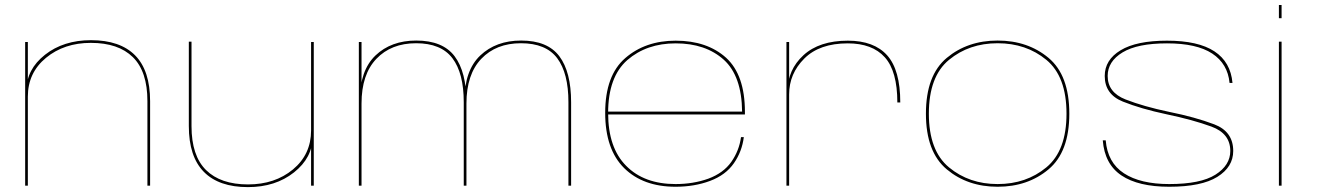

<svg xmlns="http://www.w3.org/2000/svg" viewBox="-20 -760 5392 786"><path d="M83 0H94V-412.5V-588H83ZM583.5 0H594.5V-345.5Q594.5 -471.5 533 -533.5Q471.5 -595.5 352.5 -595.5Q240 -595.5 164.2 -535.8Q88.5 -476 88.5 -391L94 -364.5Q94 -462 168.2 -523.2Q242.5 -584.5 352 -584.5Q464.5 -584.5 524 -526Q583.5 -467.5 583.5 -346Z M1253.5 0H1264.5V-588H1253.5V-144ZM764 -589.5H753V-244Q753 -119 814.5 -56.5Q876 6 995 6Q1107.5 6 1183.5 -54.2Q1259.5 -114.5 1259.5 -199L1253.5 -226Q1253.5 -128 1179.5 -66.5Q1105.5 -5 995.5 -5Q883 -5 823.5 -63.8Q764 -122.5 764 -243.5Z M1449 0H1460V-443V-588H1449ZM1878.5 0H1889.5V-341Q1889.5 -465.5 1841 -529.8Q1792.5 -594 1684 -594Q1581 -594 1517 -532.8Q1453 -471.5 1453 -349L1460 -336Q1460 -455.5 1520.8 -519.2Q1581.5 -583 1683.5 -583Q1785.5 -583 1832 -521.8Q1878.5 -460.5 1878.5 -341.5ZM2307 0H2318V-341Q2318 -465.5 2269.8 -529.8Q2221.5 -594 2113.5 -594Q2010.5 -594 1946 -532.8Q1881.5 -471.5 1881.5 -349L1889.5 -336Q1889.5 -455.5 1950.2 -519.2Q2011 -583 2112.5 -583Q2215 -583 2261 -521.8Q2307 -460.5 2307 -341.5Z M2745.5 4.5V-6.5Q2617 -6.5 2543.5 -81Q2469.5 -155 2469.5 -297.5Q2469.5 -445 2548 -514Q2627 -582.5 2746 -582.5Q2868.5 -582.5 2943 -515.5Q3016.5 -449 3018 -303H2464V-291.5H3029.5Q3029.5 -297.5 3029.5 -302Q3029.5 -453 2952.5 -523.5Q2874.5 -593.5 2746 -593.5Q2622 -593.5 2540 -522.5Q2457.5 -451.5 2457.5 -298Q2457.5 -148.5 2535.5 -71.5Q2613 4.5 2745.5 4.5ZM2745.5 -6.5V4.5Q2823 4.5 2887 -19.5Q2951 -43.5 2984.5 -92Q3017.5 -139.5 3025 -198.5H3013.5Q3006 -143.5 2974 -97.5Q2941.5 -51.5 2879.5 -28.5Q2818 -6.5 2745.5 -6.5Z M3653.5 -340.5H3665.5Q3665.5 -473.5 3611.8 -533.5Q3558 -593.5 3451 -593.5Q3334 -593.5 3269.2 -534Q3204.5 -474.5 3204.5 -388L3210.5 -373.5Q3210.5 -458.5 3272.8 -520.5Q3335 -582.5 3450.5 -582.5Q3551 -582.5 3602.2 -525.5Q3653.5 -468.5 3653.5 -340.5ZM3199.5 0H3210.5V-419.5V-588H3199.5Z M4064 4.5Q4187.5 4.5 4272.5 -66.8Q4357.5 -138 4357.5 -294.5Q4357.5 -452 4272.5 -523Q4187.5 -594 4064 -594Q3941 -594 3855.8 -523Q3770.5 -452 3770.5 -294.5Q3770.5 -138 3855.8 -66.8Q3941 4.5 4064 4.5ZM4064 -6.5Q3947.5 -6.5 3865 -74.8Q3782.5 -143 3782.5 -294.5Q3782.5 -447 3865 -515Q3947.5 -583 4064 -583Q4181 -583 4263.5 -515Q4346 -447 4346 -294.5Q4346 -143 4263.5 -74.8Q4181 -6.5 4064 -6.5Z M4766.5 4.5Q4898.5 4.5 4963.5 -36Q5028.5 -76.5 5028.5 -142Q5028.5 -221.5 4950.8 -251Q4873 -280.5 4766.5 -302Q4661.5 -324 4588 -352.8Q4514.5 -381.5 4514.5 -449Q4514.5 -508.5 4575.5 -545.5Q4636.5 -582.5 4757.5 -582.5Q4879 -582.5 4942.5 -540.8Q5006 -499 5013.5 -420.5H5025.5Q5018 -506 4951.5 -549.8Q4885 -593.5 4757.5 -593.5Q4632.5 -593.5 4567.5 -554.2Q4502.5 -515 4502.5 -449Q4502.5 -374 4576.5 -344.2Q4650.5 -314.5 4754 -292.5Q4862 -270 4939.2 -241.8Q5016.5 -213.5 5016.5 -142Q5016.5 -83.5 4955.8 -45Q4895 -6.5 4766.5 -6.5Q4648.5 -6.5 4581.2 -50.5Q4514 -94.5 4506.5 -185.5H4494.5Q4502 -88 4571 -41.8Q4640 4.5 4766.5 4.5Z M5215.5 0H5226.5V-589.5H5215.5ZM5215.5 -739.5V-685.5H5226.5V-739.5Z"/></svg>

Font: Anybody Expanded Thin
Style: Regular
Weight: 250
Width: 7
Version: Version 1.113;gftools[0.9.25]